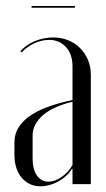

<svg xmlns="http://www.w3.org/2000/svg" viewBox="-20 -630 362 657"><path d="M29.4 -99.2Q29.4 -75.6 35.9 -55.6Q42.5 -35.6 54.2 -21.8Q66 -7.9 82.2 -0.2Q98.5 7.5 118.2 7.5Q149.1 7.5 179.2 -8.9Q209.2 -25.4 226.1 -52H228.1V-28.2V0H290.8V-375.5Q290.8 -402.4 280.8 -425.6Q270.8 -448.8 253.6 -465.9Q236.5 -483 213 -492.4Q189.5 -501.9 161.8 -501.9Q145.5 -501.9 129.2 -498.5Q112.9 -495.1 98.2 -488.9Q83.6 -482.6 71.1 -473.9Q58.6 -465.1 49.6 -454.8L54.6 -450.8Q62.2 -459.8 72.9 -467.5Q83.5 -475.2 96.2 -481.3Q108.9 -487.4 122.2 -490.4Q135.6 -493.5 147.8 -493.5Q183.5 -493.5 205.8 -468.8Q228.1 -444.1 228.1 -403.2V-287.8Q178.2 -277.2 140.9 -263.2Q103.6 -249.2 78.9 -231Q54.1 -212.8 41.8 -191Q29.4 -169.2 29.4 -143.6ZM145.8 -8.4Q120.6 -8.4 106.1 -29.8Q91.6 -51.2 91.6 -87.2V-165.8Q91.6 -186.1 101.1 -204.1Q110.6 -222.1 128.4 -237Q146.2 -251.9 171.6 -263.2Q197 -274.6 228.1 -281.8V-65.6Q214.6 -40.6 191.1 -24.5Q167.6 -8.4 145.8 -8.4ZM236.2 -609.5H88.1V-603.5H236.2Z"/></svg>

Font: Moniqa Black
Style: Regular
Weight: 900
Designer: Rajesh Rajput
Foundry: Rajesh Rajput
Version: Version 1.000